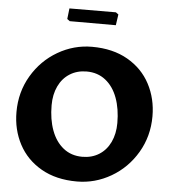

<svg xmlns="http://www.w3.org/2000/svg" viewBox="-63 -1024 977 1091"><g transform="rotate(5 426.0 -478.5)"><path d="M616.5 -341Q616.5 -421.5 593.5 -484Q570.5 -546.5 525.5 -582Q480.5 -617.5 417.5 -617.5Q363.5 -617.5 322 -591.5Q280.5 -565.5 258 -518.2Q235.5 -471 235.5 -409.5Q235.5 -329 258.5 -266.5Q281.5 -204 326.5 -168.2Q371.5 -132.5 434.5 -132.5Q489 -132.5 530.2 -158.5Q571.5 -184.5 594 -232Q616.5 -279.5 616.5 -341ZM40 -354Q40 -467.5 95 -560.8Q150 -654 241.2 -707Q332.5 -760 436 -760Q555 -760 639.8 -711.2Q724.5 -662.5 768.2 -579.8Q812 -497 812 -396Q812 -282.5 757 -189.2Q702 -96 610.8 -43Q519.5 10 416 10Q297 10 212.2 -38.8Q127.5 -87.5 83.8 -170.2Q40 -253 40 -354ZM296.5 -894 281.5 -905 288.5 -966 553.5 -967 568.5 -956 559.5 -894Z"/></g></svg>

Font: TMT Limkin
Style: Regular
Weight: 400
Designer: Gabriel Drozdov
Version: Version 1.000;Glyphs 3.1.2 (3151)